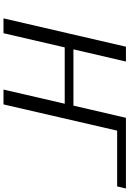

<svg xmlns="http://www.w3.org/2000/svg" viewBox="159 -899 740 1098"><g transform="rotate(90 529.0 -350.0)"><path d="M332 -700.2 262.2 -399.9H584L653.8 -700.2H1058.1L1045.9 -649.9H727.1L577.1 0H492.2L573.2 -350.1H251L169.9 0H85L247.1 -700.2Z"/></g></svg>

Font: Pfennig
Style: Italic
Weight: 500
Italic angle: -13°
Version: Version 20120410 ; ttfautohint (v0.8)